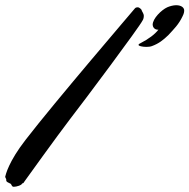

<svg xmlns="http://www.w3.org/2000/svg" viewBox="-121 -704 727 737"><path d="M427 -656C421 -665 425 -665 418 -671C415 -674 411 -676 407 -676C403 -676 400 -675 397 -672C389 -662 92 -316 -23 -167C-89 -82 -99 -33 -101 -26C-101 -21 -97 -19 -97 -14V-11C-97 -6 -89 -3 -83 0C-75 2 -78 13 -68 13C-58 13 -37 7 -36 0H-35C-32 0 -30 -2 -26 -9C-21 -16 96 -179 148 -247C200 -314 414 -600 426 -625C429 -629 431 -636 431 -643C431 -648 429 -652 427 -656ZM580 -642C585 -652 586 -658 586 -664C586 -674 576 -684 555 -684C544 -684 530 -680 521 -676C499 -666 465 -633 465 -609C465 -603 470 -589 487 -590C474 -573 451 -555 416 -537C411 -535 411 -533 411 -531C411 -528 424 -524 441 -524C448 -524 457 -525 462 -527C489 -537 505 -550 525 -569C547 -593 565 -610 580 -642Z"/></svg>

Font: Oregano
Style: Italic
Weight: 400
Italic angle: -12°
Designer: Astigmatic (AOETI)
Foundry: Astigmatic (AOETI)
Version: Version 1.000